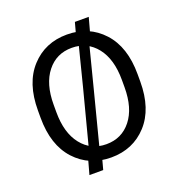

<svg xmlns="http://www.w3.org/2000/svg" viewBox="-148 -899 1010 1087"><g transform="rotate(-20 356.5 -355.5)"><path d="M56.2 -333V-377.9Q56.2 -542 140.4 -633.8Q224.6 -725.6 356.4 -725.6Q488.3 -725.6 572.5 -633.8Q656.7 -542 656.7 -377.9V-333Q656.7 -168.9 572.5 -77.1Q488.3 14.6 356.4 14.6Q224.6 14.6 140.4 -77.1Q56.2 -168.9 56.2 -333ZM150.9 -333Q150.9 -208 207.3 -136.7Q263.7 -65.4 356.4 -65.4Q449.2 -65.4 505.6 -136.7Q562 -208 562 -333V-377.9Q562 -502.9 505.6 -574.2Q449.2 -645.5 356.4 -645.5Q263.7 -645.5 207.3 -574.2Q150.9 -502.9 150.9 -377.9ZM205.1 65.9 231.4 -29.3 240.2 -26.9 340.8 -412.6 393.6 -379.4 299.3 -13.7 309.1 -11.7 288.1 65.9ZM424.3 -777.3H507.8L481.9 -682.6L471.7 -684.6L393.6 -379.4L340.8 -412.6L413.1 -697.8L403.3 -700.2Z"/></g></svg>

Font: RobotoFlex
Style: Regular
Weight: 400
Designer: Berlow after Robertson
Foundry: Google
Version: Version 2.136